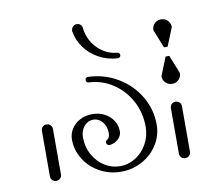

<svg xmlns="http://www.w3.org/2000/svg" viewBox="-87 -937 1173 1026"><g transform="rotate(-10 500.0 -424.0)"><path d="M260 -230Q260 -261 277 -287.5Q294 -314 323.5 -329.5Q353 -345 390 -345Q427 -345 456.5 -329.5Q486 -314 503 -287.5Q520 -261 520 -230Q520 -205 501 -187.5Q482 -170 455 -166H453Q447 -166 442 -170.5Q437 -175 437 -181Q437 -193 445 -196Q460 -204 460 -230Q460 -267 439.5 -291Q419 -315 390 -315Q361 -315 340.5 -291Q320 -267 320 -230Q320 -179 343.5 -136.5Q367 -94 406 -69.5Q445 -45 490 -45Q535 -45 574 -69.5Q613 -94 636.5 -136.5Q660 -179 660 -230Q660 -307 625 -371Q590 -435 531 -473.5Q472 -512 402 -515Q396 -515 391.5 -519Q387 -523 387 -530Q387 -536 391.5 -540.5Q396 -545 402 -545Q490 -542 563 -498.5Q636 -455 678 -384Q720 -313 720 -230Q720 -173 689.5 -123.5Q659 -74 606 -44.5Q553 -15 490 -15Q427 -15 374 -44.5Q321 -74 290.5 -123.5Q260 -173 260 -230ZM110 -57V-303Q110 -316 118.5 -324.5Q127 -333 140 -333Q153 -333 161.5 -324.5Q170 -316 170 -303V-57Q170 -44 161.5 -35.5Q153 -27 140 -27Q127 -27 118.5 -35.5Q110 -44 110 -57ZM810 -57V-303Q810 -316 818.5 -324.5Q827 -333 840 -333Q853 -333 861.5 -324.5Q870 -316 870 -303V-57Q870 -44 861.5 -35.5Q853 -27 840 -27Q827 -27 818.5 -35.5Q810 -44 810 -57ZM362 -799V-802Q362 -814 370.5 -823.5Q379 -833 392 -833Q403 -833 411.5 -826Q420 -819 421 -807Q429 -740 474 -695Q519 -650 579 -645Q585 -645 589 -640.5Q593 -636 593 -630Q593 -624 588.5 -619.5Q584 -615 578 -615Q523 -618 476.5 -643Q430 -668 400 -709Q370 -750 362 -799ZM840 -780Q861 -780 875.5 -765.5Q890 -751 890 -730L850 -630H830L790 -730Q790 -751 804.5 -765.5Q819 -780 840 -780ZM790 -480 830 -580H850L890 -480Q890 -459 875.5 -444.5Q861 -430 840 -430Q819 -430 804.5 -444.5Q790 -459 790 -480Z"/></g></svg>

Font: GL-CurulMinamoto Light
Style: Regular
Weight: 300
Designer: Eunice (kana); Ryoko NISHIZUKA 西塚涼子 (ideographs); Frank Grießhammer (Latin, Greek & Cyrillic); Wenlong ZHANG
Foundry: Gutenberg Labo; Adobe
Version: Version 1.002